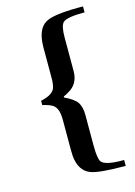

<svg xmlns="http://www.w3.org/2000/svg" viewBox="-117 -692 624 887"><g transform="rotate(-15 195.5 -248.5)"><path d="M252 -144.5V2.9Q252 66.4 263.7 82Q279.3 102.5 349.6 104.5Q360.4 104.5 371.1 104.5V132.8Q243.2 132.8 204.1 117.2Q153.3 96.7 146.5 26.4Q145.5 11.7 145.5 -3.9V-149.4Q145.5 -203.1 120.1 -220.7Q103.5 -231.4 71.3 -238.3V-258.8Q126 -270.5 138.7 -298.8Q145.5 -316.4 145.5 -347.7V-493.2Q145.5 -581.1 191.4 -607.4Q227.5 -628.9 343.8 -629.9Q355.5 -629.9 371.1 -629.9V-601.6Q286.1 -601.6 267.6 -584Q252 -569.3 252 -513.7Q252 -507.8 252 -500V-352.5Q252 -291 202.1 -263.7Q193.4 -257.8 177.7 -251V-246.1Q223.6 -224.6 238.3 -202.1Q252 -178.7 252 -144.5Z"/></g></svg>

Font: Abhaya Libre
Style: Bold
Weight: 700
Designer: Pushpananda Ekanayake, Sol Matas, Pathum Egodawatta
Foundry: Mooniak
Version: Version 1.050 ; ttfautohint (v1.6)